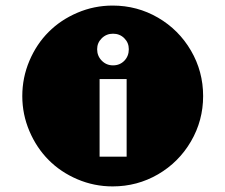

<svg xmlns="http://www.w3.org/2000/svg" viewBox="-20 -647 810 690"><path d="M435.1 -84V-362.8H337.9V-84ZM386.2 -412.1Q410.6 -412.1 426.8 -428.7Q442.9 -445.3 442.9 -470.2Q442.9 -493.7 426.5 -509.8Q410.2 -525.9 386.2 -525.9Q362.3 -525.9 345.7 -509.5Q329.1 -493.2 329.1 -470.2Q329.1 -445.8 345.7 -429Q362.3 -412.1 386.2 -412.1ZM384.8 -627Q473.1 -627 547.9 -583.5Q622.6 -540 666.3 -465.1Q710 -390.1 710 -301.8Q710 -213.9 666.3 -138.9Q622.6 -64 547.9 -20.5Q473.1 22.9 384.8 22.9Q318.4 22.9 258.3 -2.7Q198.2 -28.3 154.8 -72Q111.3 -115.7 85.7 -175.8Q60.1 -235.8 60.1 -301.8Q60.1 -368.2 85.7 -428.5Q111.3 -488.8 154.8 -532.2Q198.2 -575.7 258.3 -601.3Q318.4 -627 384.8 -627Z"/></svg>

Font: Modern Pictograms
Style: Normal
Weight: 400
Designer: John Caserta
Foundry: John Caserta
Version: 1.000